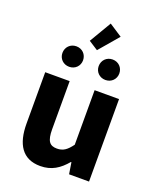

<svg xmlns="http://www.w3.org/2000/svg" viewBox="-161 -977 890 1085"><g transform="rotate(20 284.0 -434.5)"><path d="M236 -749 292 -713 392 -830 314 -881ZM114 -632C114 -598 140 -571 176 -571C212 -571 238 -598 238 -632C238 -667 212 -694 176 -694C140 -694 114 -667 114 -632ZM332 -632C332 -598 358 -571 394 -571C430 -571 456 -598 456 -632C456 -667 430 -694 394 -694C358 -694 332 -667 332 -632ZM60 -188C60 -64 106 12 214 12C282 12 328 -19 370 -69H373L384 0H504V-496H357V-168C328 -129 306 -113 269 -113C226 -113 207 -135 207 -207V-496H60Z"/></g></svg>

Font: Cambridge Sans Bold
Style: Regular
Weight: 700
Version: Version 2.020;PS 002.020;hotconv 1.0.88;makeotf.lib2.5.64775